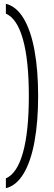

<svg xmlns="http://www.w3.org/2000/svg" viewBox="-20 -771 282 1012"><path d="M11 169Q70 144 101 33.5Q132 -77 132 -265Q132 -453 101 -563.5Q70 -674 11 -699V-751Q67 -737 105 -673Q143 -609 162 -504.5Q181 -400 181 -265Q181 -130 162 -25.5Q143 79 105 143Q67 207 11 221Z"/></svg>

Font: Georama SemiCondensed Light
Style: Regular
Weight: 300
Width: 4
Designer: Jean-Baptiste Levee
Foundry: Production Type
Version: Version 1.000